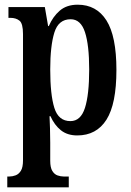

<svg xmlns="http://www.w3.org/2000/svg" viewBox="-20 -566 556 818"><path d="M11 232V186H20Q33 186 46.5 181Q60 176 69 161.5Q78 147 78 117V-421Q78 -466 63 -478Q48 -490 24 -490H16V-536H171L185 -455H188Q205 -495 234.5 -520.5Q264 -546 311 -546Q391 -546 433.5 -479Q476 -412 476 -268Q476 -123 433.5 -56Q391 11 309 11Q267 11 239.5 -11Q212 -33 195 -71H191Q192 -48 193 -19.5Q194 9 194 42V119Q194 148 203 162.5Q212 177 225.5 181.5Q239 186 251 186H273V232ZM280 -50Q324 -50 342 -106.5Q360 -163 360 -270Q360 -374 342 -429Q324 -484 281 -484Q229 -484 211.5 -427Q194 -370 194 -270Q194 -163 211.5 -106.5Q229 -50 280 -50Z"/></svg>

Font: Noto Serif Ethiopic ExtraCondensed SemiBold
Style: Regular
Weight: 600
Width: 2
Designer: Monotype Design Team
Foundry: Monotype Imaging Inc.
Version: Version 2.102; ttfautohint (v1.8.4.7-5d5b)